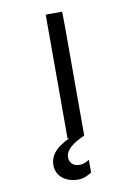

<svg xmlns="http://www.w3.org/2000/svg" viewBox="-95 -716 713 998"><g transform="rotate(-10 261.5 -217.0)"><path d="M307.6 127.9C293 136.7 277.3 145.5 254.9 145.5C220.7 145.5 203.1 123 203.1 95.7C203.1 67.4 228.5 42 260.7 22.5C276.4 13.7 291 5.9 304.7 0H305.7C306.6 -1 306.6 -1 307.6 -1H305.7V-571.3L304.7 -654.3H217.8V0H227.5C215.8 4.9 202.1 11.7 186.5 22.5C151.4 43 121.1 77.1 121.1 123C121.1 186.5 176.8 219.7 235.4 219.7C270.5 219.7 294.9 202.1 307.6 195.3Z"/></g></svg>

Font: Sen-gleads
Style: Regular
Weight: 400
Designer: Kosal Sen, Philatype
Foundry: Philatype
Version: Version 1.004; ttfautohint (v1.8.3)